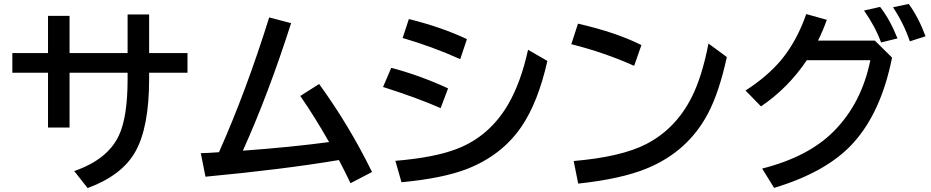

<svg xmlns="http://www.w3.org/2000/svg" viewBox="-20 -898 4750 980"><path d="M631.3 -824.2H741.2V-627H937V-526.9H741.2V-496.1Q741.2 -247.1 669.9 -122.1Q601.1 -2 427.2 62L358.9 -24.9Q528.8 -83.5 586.4 -205.6Q631.3 -299.8 631.3 -494.6V-526.9H335V-247.1H225.1V-526.9H43V-627H225.1V-816.9H335V-627H631.3Z M1004.9 -116.2Q1038.6 -116.7 1097.7 -121.1Q1236.8 -433.6 1354 -809.1L1465.8 -779.8Q1350.6 -419.4 1219.7 -128.9Q1467.8 -147 1659.7 -172.9Q1587.4 -300.3 1512.7 -408.2L1608.9 -469.2Q1762.7 -257.3 1878.9 -20L1769 37.1Q1742.2 -19.5 1710 -81.1Q1424.8 -33.2 1028.8 3.9Z M2329.1 -596.2Q2185.1 -660.6 2035.2 -704.1L2066.9 -800.8Q2235.8 -758.8 2363.3 -698.2ZM2229 -346.2Q2108.9 -398.9 1935.1 -454.1L1977.1 -551.8Q2126.5 -512.2 2267.1 -446.8ZM1998 -77.1Q2197.8 -93.8 2311 -137.7Q2478.5 -201.7 2574.2 -366.2Q2638.2 -476.1 2675.3 -644L2773.9 -586.9Q2726.6 -376.5 2641.6 -251.5Q2542 -105.5 2363.8 -35.6Q2238.3 12.7 2029.3 32.2Z M3216.8 -562Q3062.5 -630.9 2896 -672.4L2930.2 -777.3Q3123 -733.4 3253.9 -668ZM2908.2 -76.2Q3149.9 -96.7 3278.3 -162.6Q3429.7 -240.7 3510.7 -402.3Q3563.5 -506.8 3596.2 -675.8L3689.9 -606.9Q3650.4 -426.3 3594.2 -319.8Q3492.7 -126 3283.7 -39.1Q3151.9 15.6 2931.2 39.1Z M4445.3 -690.9 4533.2 -604Q4478 -326.2 4335.4 -168.5Q4201.2 -20 3931.2 61L3870.1 -37.6Q4106 -97.2 4235.8 -228Q4377.9 -371.1 4422.4 -590.8H4098.1Q4002.4 -448.2 3864.3 -355L3785.2 -436Q3896.5 -507.3 3967.3 -591.8Q4047.4 -688.5 4095.2 -826.2L4200.2 -796.9Q4179.7 -739.3 4155.3 -690.9ZM4477.1 -681.2Q4447.8 -762.2 4390.1 -844.2L4472.2 -862.8Q4522 -799.3 4561 -702.1ZM4624 -687Q4592.8 -778.8 4538.1 -860.8L4618.2 -877.9Q4668 -810.1 4704.1 -712.9Z"/></svg>

Font: BIZ UDPGothic
Style: Bold
Weight: 700
Designer: TypeBank Co., Ltd.
Foundry: Morisawa Inc.
Version: Version 1.051